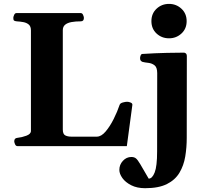

<svg xmlns="http://www.w3.org/2000/svg" viewBox="-20 -761 1072 1000"><path d="M70.8 0Q62.5 0 58.3 -9.8Q54.2 -19.5 54.2 -24.9Q54.2 -41.5 70.3 -43Q93.8 -45.4 117.4 -54.2Q141.1 -63 141.1 -79V-602.7Q141.1 -623.5 129.9 -633.1Q118.7 -642.6 101.6 -645.8Q84.5 -648.9 66.9 -649.9Q56.6 -650.9 53 -654.1Q49.3 -657.2 49.3 -668Q49.3 -673.3 53.5 -683.1Q57.6 -692.9 65.9 -692.9H400.4Q408.7 -692.9 412.8 -683.1Q417 -673.3 417 -668Q417 -649.9 400.9 -649.9Q373 -649.9 352.1 -646Q331.1 -642.1 319.1 -632.1Q307.1 -622.1 307.1 -604V-86.4Q307.1 -62.5 319.8 -55.9Q332.5 -49.3 350.6 -49.3H484.4Q507.3 -49.3 530 -75.9Q552.7 -102.5 572 -141.1Q591.3 -179.7 603 -214.8Q606 -223.6 619.9 -227.3Q633.8 -231 641.6 -231Q650.9 -231 660.6 -226.8Q670.4 -222.7 669.4 -214.4L640.6 0ZM735.8 219.2Q693.8 219.2 663.6 203.9Q633.3 188.5 617.4 166.3Q601.6 144 601.6 124Q601.6 96.7 620.1 76.7Q638.7 56.6 664.1 56.6Q678.7 56.6 687.7 63.7Q696.8 70.8 710.9 94.7Q725.1 118.7 754.4 169.4Q772.9 169.4 785.6 137.2Q798.3 105 798.3 27.8L798.8 -379.9Q798.8 -410.2 784.9 -420.9Q771 -431.6 752.7 -433.6Q734.4 -435.5 721.2 -439Q716.3 -441.4 712.9 -445.3Q709.5 -449.2 709.5 -458.5Q709.5 -464.4 712.4 -471.9Q715.3 -479.5 721.2 -480Q790 -484.4 849.4 -485.6Q908.7 -486.8 938.5 -486.8Q942.4 -486.8 947.8 -482.9Q953.1 -479 953.1 -467.3L952.6 -43Q952.6 7.3 944.8 54.2Q937 101.1 914.8 138.4Q892.6 175.8 849.6 197.5Q806.6 219.2 735.8 219.2ZM860.4 -561.5Q822.3 -561.5 795.4 -586.4Q768.6 -611.3 768.6 -650.9Q768.6 -690.4 795.4 -715.6Q822.3 -740.7 860.4 -740.7Q897.9 -740.7 925 -715.6Q952.1 -690.4 952.1 -650.9Q952.1 -611.3 925 -586.4Q897.9 -561.5 860.4 -561.5Z"/></svg>

Font: Gelasio
Style: Regular
Weight: 400
Designer: Eben Sorkin
Foundry: Eben Sorkin
Version: Version 1.008